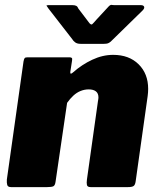

<svg xmlns="http://www.w3.org/2000/svg" viewBox="-20 -764 644 784"><path d="M25 0Q12 0 9.5 -9Q7 -18 8 -31L76 -513Q78 -524 81 -527Q84 -530 93 -530H264Q270 -530 273 -527.5Q276 -525 274 -515L267 -470Q266 -457 279 -469Q314 -500 356.5 -520Q399 -540 442 -540Q507 -540 546 -501.5Q585 -463 585 -401Q585 -394 584.5 -387Q584 -380 583 -372L534 -24Q532 -9 525.5 -4.5Q519 0 503 0H350Q337 0 335 -8.5Q333 -17 335 -31L380 -351Q381 -356 381.5 -360Q382 -364 382 -366Q382 -383 371.5 -391Q361 -399 342 -399Q325 -399 309 -392.5Q293 -386 279.5 -373.5Q266 -361 254 -344L207 -23Q205 -7 198 -3.5Q191 0 173 0H25ZM424 -738Q431 -745 436 -744Q441 -743 450 -743H555Q566 -743 568.5 -736.5Q571 -730 562 -721L432 -594Q426 -589 420.5 -587Q415 -585 404 -585H309Q295 -585 287 -591Q279 -597 275 -604L178 -729Q173 -737 170.5 -740Q168 -743 177 -743H276Q286 -743 291.5 -740Q297 -737 300 -729L341 -675Q351 -660 357 -665.5Q363 -671 374 -684L424 -738Z"/></svg>

Font: Libre Franklin Thin Black
Style: Italic
Weight: 900
Italic angle: -8°
Version: Version 2.000